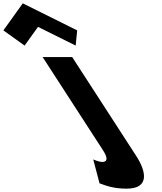

<svg xmlns="http://www.w3.org/2000/svg" viewBox="-386 -855 971 1150"><path d="M-365.7 -673 -238.7 -582 -158.3 -694 67.3 -582 76.3 -673 -249.6 -835ZM-130.5 -513H46.5L429.9 79C488.9 170 512.9 275 371.9 275C287.9 275 242.3 254 210.1 243L172.5 100C172.5 100 205.2 115 227.2 115C257.2 115 262 93 230.9 45Z"/></svg>

Font: Hussar
Style: BdOpOblSeven
Weight: 700
Foundry: Cannot Into Space Fonts
Version: Version 2.00